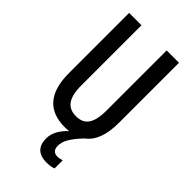

<svg xmlns="http://www.w3.org/2000/svg" viewBox="-283 -793 1100 1100"><g transform="rotate(45 267.0 -243.5)"><path d="M314 114C314 78 330 42 393 -25C443 -61 469 -128 469 -227V-714H369V-227C369 -121 335 -80 268 -80C201 -80 165 -122 165 -226V-714H65V-226C65 -65 136 10 267 10C279 10 291 9 301 8C263 42 237 85 237 130C237 192 268 227 336 227C355 227 377 225 393 218V152C385 155 369 159 356 159C330 159 314 144 314 114Z"/></g></svg>

Font: Noto Sans Khmer ExtraCondensed Medium
Style: Regular
Weight: 500
Width: 2
Designer: Danh Hong and the Monotype Design Team
Foundry: Monotype Imaging Inc.
Version: Version 2.004